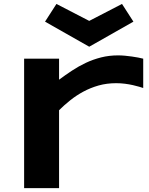

<svg xmlns="http://www.w3.org/2000/svg" viewBox="-20 -975 772 995"><path d="M722.2 -519Q714.8 -521.5 700.9 -525.6Q687 -529.8 668.5 -533.9Q649.9 -538.1 627.7 -541Q605.5 -543.9 582 -543.9Q533.2 -543.9 491 -532Q448.7 -520 412.1 -500.2Q375.5 -480.5 344 -455.3Q312.5 -430.2 286.1 -403.8V0H105V-670.9H286.1V-562Q318.8 -586.4 353.3 -609.1Q387.7 -631.8 425 -649.4Q462.4 -667 503.9 -677.5Q545.4 -688 591.8 -688Q609.4 -688 627.7 -686.3Q646 -684.6 663.3 -682.1Q680.7 -679.7 695.8 -676.8Q710.9 -673.8 722.2 -670.9V-519ZM272.5 -954.6 442.4 -866.7 612.3 -954.6 671.4 -862.8 442.4 -732.9 213.4 -862.8Z"/></svg>

Font: Syncopate
Style: Bold
Weight: 700
Designer: Astigmatic (AOETI)
Foundry: Astigmatic (AOETI)
Version: Version 1.001 2011